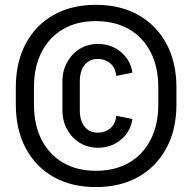

<svg xmlns="http://www.w3.org/2000/svg" viewBox="-20 -741 790 789"><path d="M630.5 -381.8Q630.5 -465.8 599.1 -526.6Q567.8 -587.5 510.4 -620.9Q453 -654.2 374 -654.2V-721.2Q474.5 -721.2 548.8 -679.2Q623 -637.2 664 -561.1Q705 -485 705 -381.8ZM374 27.8Q273.5 27.8 199.6 -14.2Q125.8 -56.2 85.4 -132.5Q45 -208.8 45 -311.8H119.5Q119.5 -227.8 150.9 -166.8Q182.2 -105.8 239.2 -72.5Q296.2 -39.2 374 -39.2ZM45 -311.8V-381.8H119.5V-311.8ZM374 27.8V-39.2Q453 -39.2 510.4 -72.6Q567.8 -106 599.1 -167Q630.5 -228 630.5 -311.8H705Q705 -208.8 664 -132.5Q623 -56.2 548.8 -14.2Q474.5 27.8 374 27.8ZM45 -381.8Q45 -485 85.4 -561.1Q125.8 -637.2 199.6 -679.2Q273.5 -721.2 374 -721.2V-654.2Q296.2 -654.5 239.2 -621.1Q182.2 -587.8 150.9 -526.8Q119.5 -465.8 119.5 -381.8ZM630.5 -311.8V-381.8H705V-311.8ZM236.5 -287.2V-407H308V-287.2ZM236.5 -406Q236.5 -450.2 255.9 -485.2Q275.2 -520.2 308 -540.4Q340.8 -560.5 383 -560.5V-498.8Q347.8 -498.8 327.9 -474.4Q308 -450 308 -406ZM457.8 -429Q453.8 -464.5 432.2 -481.6Q410.8 -498.8 382 -498.8V-560.5Q437.5 -560.5 477.1 -527.2Q516.8 -494 524 -442.2ZM236.5 -288.2H308Q308 -244.5 327.9 -220.1Q347.8 -195.8 383 -195.8V-133.8Q340.8 -133.8 308 -153.9Q275.2 -174 255.9 -209Q236.5 -244 236.5 -288.2ZM457.8 -265.2 524 -252Q516.8 -200.2 477.1 -167Q437.5 -133.8 382 -133.8V-195.8Q410.8 -195.8 432.2 -212.8Q453.8 -229.8 457.8 -265.2Z"/></svg>

Font: Akshar Light
Style: Regular
Weight: 300
Designer: Tall Chai
Foundry: Tall Chai
Version: Version 1.100